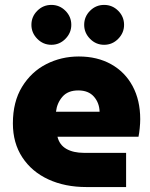

<svg xmlns="http://www.w3.org/2000/svg" viewBox="-20 -755 604 775"><path d="M329 0Q242 0 175 -31Q108 -62 70 -120Q32 -178 32 -257Q32 -344 69 -404.5Q106 -465 166.5 -496Q227 -527 298 -527Q373 -527 429 -495.5Q485 -464 515.5 -407Q546 -350 546 -274Q546 -258 544 -237.5Q542 -217 539 -203H212Q220 -170 248 -154Q276 -138 319 -138H489V0ZM206 -304H382Q381 -340 359 -365Q337 -390 296 -390Q254 -390 232 -364.5Q210 -339 206 -304ZM400.3 -574.2Q367.1 -574.2 343.5 -598.3Q319.8 -622.3 319.8 -654.7Q319.8 -687.9 343.5 -711.5Q367.1 -735.2 400.3 -735.2Q433.5 -735.2 457.1 -711.5Q480.8 -687.9 480.8 -654.7Q480.8 -622.3 457.1 -598.3Q433.5 -574.2 400.3 -574.2ZM187.3 -574.2Q154.1 -574.2 130.5 -598.3Q106.8 -622.3 106.8 -654.7Q106.8 -687.9 130.5 -711.5Q154.1 -735.2 187.3 -735.2Q220.5 -735.2 244.1 -711.5Q267.8 -687.9 267.8 -654.7Q267.8 -622.3 244.1 -598.3Q220.5 -574.2 187.3 -574.2Z"/></svg>

Font: MuseoModerno ExtraBold
Style: Regular
Weight: 800
Designer: Pablo Cosgaya, Héctor Gatti, Marcela Romero, and the Authors of The MuseoModerno Project.
Foundry: Omnibus-Type Team
Version: Version 1.001